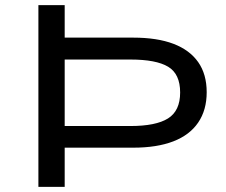

<svg xmlns="http://www.w3.org/2000/svg" viewBox="-20 -725 876 745"><path d="M129 0V-705H231V-579H497Q590 -579 653 -555Q716 -531 749 -484Q782 -437 782 -367Q782 -298 749 -249.5Q716 -201 652.5 -176.5Q589 -152 497 -152H231V0ZM231 -236H486Q585 -236 632 -265.5Q679 -295 679 -366Q679 -438 632.5 -466Q586 -494 486 -494H231Z"/></svg>

Font: Nunito Sans 7pt Expanded
Style: Regular
Weight: 400
Width: 7
Designer: Vernon Adams
Foundry: Vernon Adams
Version: Version 3.101;gftools[0.9.27]